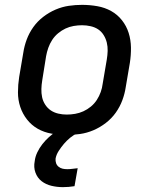

<svg xmlns="http://www.w3.org/2000/svg" viewBox="-20 -548 640 791"><path d="M255 8Q223 8 192 2.5Q161 -3 135.5 -17.5Q110 -32 91.5 -55.5Q73 -79 63.5 -107.5Q54 -136 54 -167.5Q54 -199 59 -231L76 -331Q80 -358 90 -385Q100 -412 117 -436Q134 -460 158 -478.5Q182 -497 209 -508.5Q236 -520 263.5 -524Q291 -528 318 -528Q350 -528 381 -522.5Q412 -517 438 -502.5Q464 -488 482.5 -464.5Q501 -441 510 -412.5Q519 -384 519.5 -352.5Q520 -321 515 -289L498 -189Q494 -162 484 -135Q474 -108 457 -84Q440 -60 416 -41.5Q392 -23 365 -11.5Q338 0 310 4Q282 8 255 8ZM255 -76Q272 -76 289.5 -79Q307 -82 323.5 -89.5Q340 -97 354.5 -109Q369 -121 379 -136.5Q389 -152 395 -169Q401 -186 403 -203L420 -303Q423 -321 423.5 -338.5Q424 -356 420 -372.5Q416 -389 407 -403.5Q398 -418 384.5 -427Q371 -436 353.5 -440Q336 -444 318 -444Q301 -444 283.5 -441Q266 -438 250 -430.5Q234 -423 219.5 -411Q205 -399 195 -383.5Q185 -368 179 -351Q173 -334 170 -317L154 -217Q151 -199 150.5 -181.5Q150 -164 153.5 -147.5Q157 -131 166.5 -116.5Q176 -102 189.5 -93Q203 -84 220 -80Q237 -76 255 -76ZM239 223Q215 223 192 217.5Q169 212 151.5 198.5Q134 185 126 163Q118 141 123 116Q125 98 133.5 80Q142 62 154.5 46Q167 30 182 16.5Q197 3 214 -8H301L300 0Q283 8 269 19.5Q255 31 243.5 44.5Q232 58 222 73.5Q212 89 209 105Q208 115 211 124Q214 133 221.5 139Q229 145 238 147Q247 149 257 149Q268 149 278.5 147.5Q289 146 300 145L287 219Q275 221 263 222Q251 223 239 223Z"/></svg>

Font: Iosevka Md Ex Obl
Style: Regular
Weight: 500
Width: 7
Italic angle: -9°
Monospace: yes
Designer: Belleve Invis
Foundry: Belleve Invis
Version: Version 32.5.0; ttfautohint (v1.8.4)